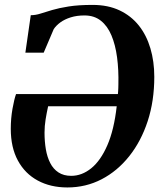

<svg xmlns="http://www.w3.org/2000/svg" viewBox="-20 -772 678 802"><path d="M86 -552 108.5 -708.5Q128.5 -708.5 149.2 -715.2Q170 -722 198 -730.2Q226 -738.5 266.8 -745Q307.5 -751.5 367 -751.5Q431 -751.5 479.2 -728.8Q527.5 -706 559.8 -665.5Q592 -625 608.2 -570.2Q624.5 -515.5 624.5 -451Q624.5 -350.5 597 -266.2Q569.5 -182 520 -119.8Q470.5 -57.5 404.5 -23.2Q338.5 11 261.5 11Q191 11 137.8 -17.8Q84.5 -46.5 54.8 -101.2Q25 -156 25 -234Q25 -277 32.2 -317.8Q39.5 -358.5 47 -379H472.5Q473 -384.5 473.5 -391.2Q474 -398 474.2 -405Q474.5 -412 474.5 -419Q476 -480 469 -532.5Q462 -585 445.5 -624.2Q429 -663.5 401.2 -685.5Q373.5 -707.5 333 -707.5Q301 -707.5 275.5 -699.5Q250 -691.5 232.2 -678.5Q214.5 -665.5 204.5 -650.5L162.5 -552ZM467.5 -328H181Q175 -301 170.5 -273.2Q166 -245.5 166 -218Q166 -181 171.5 -148.5Q177 -116 189.8 -91Q202.5 -66 224.2 -51.8Q246 -37.5 277.5 -37.5Q322 -37.5 361.2 -69.2Q400.5 -101 428.5 -165.5Q456.5 -230 467.5 -328Z"/></svg>

Font: Merriweather 60pt
Style: Bold Italic
Weight: 700
Italic angle: -7.8°
Version: Version 2.101